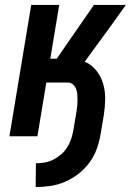

<svg xmlns="http://www.w3.org/2000/svg" viewBox="-20 -550 540 775"><path d="M124 205 125 109Q142 109 160 106Q178 103 195 94.5Q212 86 226.5 73.5Q241 61 251 45Q261 29 267 11.5Q273 -6 276 -24L289 -101Q291 -113 292 -124.5Q293 -136 293 -148Q293 -160 292 -171Q291 -182 286.5 -192.5Q282 -203 273.5 -210Q265 -217 253 -217H167L131 0H18L106 -530H219L183 -313H209L359 -530H488L430 -449L322 -301Q350 -289 369 -265Q388 -241 396.5 -211.5Q405 -182 404.5 -150Q404 -118 399 -85L386 -8Q381 22 370.5 51Q360 80 341.5 105.5Q323 131 297.5 151Q272 171 243 183.5Q214 196 184 200.5Q154 205 124 205Z"/></svg>

Font: Iosevka Curly Oblique
Style: Bold
Weight: 700
Italic angle: -9°
Monospace: yes
Designer: Belleve Invis
Foundry: Belleve Invis
Version: Version 11.1.0; ttfautohint (v1.8.3)